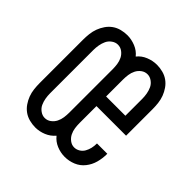

<svg xmlns="http://www.w3.org/2000/svg" viewBox="-145 -655 789 789"><g transform="rotate(45 250.0 -260.0)"><path d="M164 8Q147 8 129.5 3.5Q112 -1 98 -11Q84 -21 74 -35.5Q64 -50 58 -66Q52 -82 50 -99.5Q48 -117 48 -134V-386Q48 -403 50 -420.5Q52 -438 58 -454Q64 -470 74 -484.5Q84 -499 98 -509Q112 -519 129.5 -523.5Q147 -528 164 -528Q188 -528 211.5 -518.5Q235 -509 250 -490Q265 -509 288.5 -518.5Q312 -528 336 -528Q353 -528 370.5 -523.5Q388 -519 402 -509Q416 -499 426 -484.5Q436 -470 442 -454Q448 -438 450 -420.5Q452 -403 452 -386V-232H280V-134Q280 -120 282 -105.5Q284 -91 290.5 -78Q297 -65 309 -56Q321 -47 335 -47Q348 -47 359.5 -54Q371 -61 377.5 -72.5Q384 -84 387 -97Q390 -110 390 -124V-125H450V-123Q450 -98 443.5 -74Q437 -50 421.5 -30.5Q406 -11 383 -1.5Q360 8 335 8Q311 8 288 -1.5Q265 -11 250 -30Q234 -11 211 -1.5Q188 8 164 8ZM392 -288V-386Q392 -400 389.5 -414.5Q387 -429 381 -442Q375 -455 362.5 -464Q350 -473 336 -473Q321 -473 309 -464Q297 -455 290.5 -442Q284 -429 282 -414.5Q280 -400 280 -386V-288ZM164 -47Q179 -47 191 -56Q203 -65 209.5 -78Q216 -91 218 -105.5Q220 -120 220 -134V-386Q220 -400 218 -414.5Q216 -429 209.5 -442Q203 -455 191 -464Q179 -473 164 -473Q150 -473 137.5 -464Q125 -455 119 -442Q113 -429 110.5 -414.5Q108 -400 108 -386V-134Q108 -120 110.5 -105.5Q113 -91 119 -78Q125 -65 137.5 -56Q150 -47 164 -47Z"/></g></svg>

Font: Iosevka Curly Slab Light
Style: Regular
Weight: 300
Monospace: yes
Designer: Belleve Invis
Foundry: Belleve Invis
Version: Version 22.1.2; ttfautohint (v1.8.4)